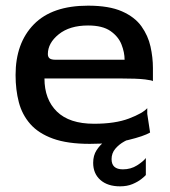

<svg xmlns="http://www.w3.org/2000/svg" viewBox="-20 -498 600 678"><path d="M297 10Q218 10 167 -8.5Q116 -27 87 -60Q58 -93 46.5 -137Q35 -181 35 -233Q35 -346 99.5 -412Q164 -478 291 -478Q365 -478 410.5 -458Q456 -438 479.5 -405Q503 -372 511.5 -333.5Q520 -295 520 -258V-211Q520 -214 492.5 -217.5Q465 -221 400 -221H137Q137 -147 181 -104Q225 -61 312 -61Q387 -61 435.5 -79.5Q484 -98 500 -116V-96L510 -30Q488 -17 432.5 -3.5Q377 10 297 10ZM177 -287H420Q420 -313 409 -341Q398 -369 370 -388.5Q342 -408 291 -408Q226 -408 187.5 -377Q149 -346 149 -307Q149 -297 155 -292Q161 -287 177 -287ZM404 160Q360 160 334.5 137.5Q309 115 309 77Q309 51 321 32.5Q333 14 349 2Q365 -10 375 -13H455Q438 -9 419 1.5Q400 12 387 27.5Q374 43 374 64Q374 100 414 100Q442 100 464 86Q486 72 495 60V120Q492 124 479.5 134Q467 144 448 152Q429 160 404 160Z"/></svg>

Font: Red Rose
Style: Regular
Weight: 400
Designer: Jaikishan Patel
Version: Version 2.000; ttfautohint (v1.8.3)